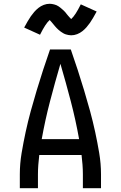

<svg xmlns="http://www.w3.org/2000/svg" viewBox="-20 -997 640 1017"><path d="M85 0V-74Q85 -130 94.5 -186.5Q104 -243 116 -298.5Q128 -354 143 -409Q158 -464 174.5 -518.5Q191 -573 208.5 -627Q226 -681 245 -735H355Q374 -681 391.5 -627Q409 -573 425.5 -518.5Q442 -464 457 -409Q472 -354 484 -298.5Q496 -243 505.5 -186.5Q515 -130 515 -74V0H419V-74Q419 -99 417 -125Q415 -151 412 -176H188Q185 -151 183 -125Q181 -99 181 -74V0ZM399 -260Q381 -361 355 -460.5Q329 -560 300 -659Q271 -560 245 -460.5Q219 -361 201 -260ZM357 -810Q350 -810 342.5 -811.5Q335 -813 328.5 -815Q322 -817 315 -821Q308 -825 302.5 -829Q297 -833 291 -838Q285 -843 280 -848.5Q275 -854 271 -858.5Q267 -863 261.5 -870Q256 -877 251 -882.5Q246 -888 243 -891Q231 -880 219 -861.5Q207 -843 192 -813L108 -851Q118 -869 126.5 -884Q135 -899 143.5 -911Q152 -923 161.5 -934Q171 -945 183.5 -955Q196 -965 211.5 -971Q227 -977 243 -977Q249 -977 255 -976Q261 -975 267 -973.5Q273 -972 279 -969.5Q285 -967 290 -963.5Q295 -960 299.5 -956.5Q304 -953 309 -948.5Q314 -944 318.5 -940Q323 -936 326.5 -931.5Q330 -927 333.5 -922.5Q337 -918 341 -913.5Q345 -909 349.5 -904Q354 -899 357 -896Q369 -907 381 -925.5Q393 -944 408 -974L492 -936Q482 -918 473.5 -903Q465 -888 456.5 -876Q448 -864 438.5 -853Q429 -842 416.5 -832Q404 -822 388.5 -816Q373 -810 357 -810Z"/></svg>

Font: Zed Mono Medium Extended
Style: Regular
Weight: 500
Width: 7
Monospace: yes
Designer: Belleve Invis
Foundry: Belleve Invis
Version: Version 1.0.0; ttfautohint (v1.8.4)